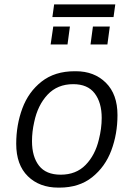

<svg xmlns="http://www.w3.org/2000/svg" viewBox="-20 -846 615 876"><path d="M516 -321Q516 -235 488 -160Q460 -85 400.5 -37.5Q341 10 251 10H246Q160 10 107 -42Q54 -94 54 -190Q54 -276 82 -351.5Q110 -427 170 -474Q230 -521 321 -521H326Q410 -521 463 -468.5Q516 -416 516 -321ZM136 -289Q126 -245 126 -202Q126 -131 158 -90Q190 -49 257 -49Q327 -49 370.5 -93.5Q414 -138 431 -209Q444 -260 444 -308Q444 -378 412 -420Q380 -462 314 -462Q242 -462 197 -414Q152 -366 136 -289ZM506 -826 498 -768H219L227 -826ZM288 -643H211L223 -725H299ZM470 -643H393L404 -725H481Z"/></svg>

Font: Chivo Light Italic
Style: Regular
Weight: 300
Italic angle: -8.05°
Designer: Hector Gatti
Foundry: Omnibus-Type
Version: Version 1.007